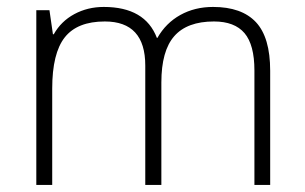

<svg xmlns="http://www.w3.org/2000/svg" viewBox="-20 -522 860 542"><path d="M698.2 0V-323.2Q698.2 -395.5 670.2 -428.5Q642.1 -461.4 584 -461.4Q508.3 -461.4 471.9 -419.9Q435.5 -378.4 435.5 -289.1V0H390.1V-336.9Q390.1 -461.4 275.9 -461.4Q198.2 -461.4 162.8 -416.5Q127.4 -371.6 127.4 -272V0H82.5V-493.2H119.6L129.4 -425.3H131.8Q152.3 -461.9 189.9 -482.2Q227.5 -502.4 272.9 -502.4Q389.6 -502.4 422.9 -415H424.3Q448.2 -457 489 -479.7Q529.8 -502.4 581.5 -502.4Q662.1 -502.4 702.4 -459.5Q742.7 -416.5 742.7 -322.3V0Z"/></svg>

Font: Bpm'online Open Sans Light
Style: Regular
Weight: 300
Foundry: Ascender Corporation
Version: Version 1.10